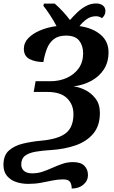

<svg xmlns="http://www.w3.org/2000/svg" viewBox="-30 -870 657 1111"><path d="M385 221Q385 198 375.5 183Q366 168 335 168Q305 168 273.5 174.5Q242 181 207.5 187.5Q173 194 133 194Q97 194 64.5 183.5Q32 173 11 148.5Q-10 124 -10 84Q-10 29 21.5 1Q53 -27 103 -39Q153 -51 209 -56Q307 -65 351 -99.5Q395 -134 395 -210Q395 -265 358 -301.5Q321 -338 243 -338H165L176 -400H261Q314 -400 357 -419.5Q400 -439 425.5 -475Q451 -511 451 -562Q451 -606 428 -635Q405 -664 352 -664Q308 -664 281.5 -643.5Q255 -623 241.5 -588Q228 -553 221 -511Q175 -511 141.5 -528Q108 -545 108 -588Q108 -622 133 -648.5Q158 -675 201 -693.5Q244 -712 297 -719Q281 -750 259 -783.5Q237 -817 221 -836L224 -849H287Q312 -827 334.5 -802.5Q357 -778 375 -754Q394 -776 417 -798Q440 -820 467.5 -835Q495 -850 526 -850Q550 -850 565 -838.5Q580 -827 580 -806Q580 -782 560 -765Q544 -776 526 -776Q495 -776 471.5 -759Q448 -742 430 -719Q507 -708 552.5 -669Q598 -630 598 -568Q598 -510 571 -468.5Q544 -427 498 -402Q452 -377 395 -370Q427 -367 462.5 -349.5Q498 -332 523 -299.5Q548 -267 548 -216Q548 -142 509.5 -96.5Q471 -51 407.5 -29Q344 -7 268 -2Q214 1 175 8Q136 15 114.5 31.5Q93 48 93 82Q93 105 109 119Q125 133 156 133Q189 133 218 123Q247 113 274.5 100.5Q302 88 331 78Q360 68 393 68Q437 68 458 89Q479 110 479 143Q479 176 452.5 198.5Q426 221 385 221Z"/></svg>

Font: Noto Serif
Style: Bold Italic
Weight: 700
Italic angle: -12°
Designer: Monotype Design Team
Foundry: Monotype Imaging Inc.
Version: Version 2.013